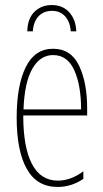

<svg xmlns="http://www.w3.org/2000/svg" viewBox="-20 -730 409 760"><path d="M325 -301V-273H72Q72 -147 106.5 -81Q141 -15 209 -15Q260 -15 310 -52V-22Q263 10 208 10Q126 10 86 -61.5Q46 -133 46 -264Q46 -392 82 -464.5Q118 -537 190 -537Q261 -537 293 -470Q325 -403 325 -301ZM73 -297H301Q301 -392 274 -452Q247 -512 190 -512Q139 -512 108 -458Q77 -404 73 -297ZM282 -606H260Q258 -642 238.5 -664.5Q219 -687 186 -687Q152 -687 132 -665Q112 -643 110 -606H88Q89 -656 116 -683Q143 -710 185 -710Q228 -710 254 -681.5Q280 -653 282 -606Z"/></svg>

Font: Noto Sans Display Thin Cond
Style: Regular
Weight: 250
Width: 3
Designer: Monotype Design team
Foundry: Monotype Imaging Inc.
Version: Version 1.000